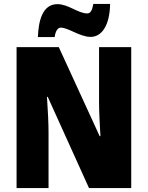

<svg xmlns="http://www.w3.org/2000/svg" viewBox="-20 -953 749 973"><path d="M172 -765H257C262 -803 277 -813 288 -813C326 -813 385 -766 439 -766C494 -766 536 -821 538 -933H453C447 -899 438 -885 422 -885C376 -885 326 -932 271 -932C194 -932 175 -845 172 -765ZM645 0V-714H482V-436C482 -391 485 -327 489 -263H485L278 -714H64V0H226V-281C226 -325 223 -393 218 -462H222L431 0Z"/></svg>

Font: Noto Sans Sinhala Condensed Black
Style: Regular
Weight: 900
Width: 3
Designer: Jelle Bosma - Monotype Design Team
Foundry: Monotype Imaging Inc.
Version: Version 2.006